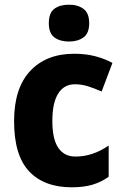

<svg xmlns="http://www.w3.org/2000/svg" viewBox="-20 -788 525 818"><path d="M286 10Q168 10 104 -58Q40 -126 40 -272Q40 -412 108.5 -485.5Q177 -559 296 -559Q345 -559 385.5 -548.5Q426 -538 459 -520L413 -398Q382 -412 354.5 -420.5Q327 -429 299 -429Q253 -429 228 -389.5Q203 -350 203 -273Q203 -195 228.5 -158Q254 -121 301 -121Q339 -121 374.5 -133Q410 -145 443 -168V-35Q411 -12 373.5 -1Q336 10 286 10ZM274 -768Q312 -768 336 -750Q360 -732 360 -689Q360 -646 335.5 -628.5Q311 -611 274 -611Q236 -611 212 -628.5Q188 -646 188 -689Q188 -733 211.5 -750.5Q235 -768 274 -768Z"/></svg>

Font: Noto Sans Ethiopic SemiCondensed ExtraBold
Style: Regular
Weight: 800
Width: 4
Designer: Monotype Design Team
Foundry: Monotype Imaging Inc.
Version: Version 2.102; ttfautohint (v1.8.4.7-5d5b)